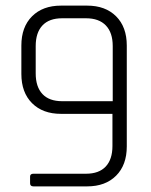

<svg xmlns="http://www.w3.org/2000/svg" viewBox="-20 -663 537 683"><path d="M201 -303H381V-499Q381 -547 356.5 -572.5Q332 -598 286 -598H201Q155 -598 131 -572.5Q107 -547 107 -499V-402Q107 -354 131 -328.5Q155 -303 201 -303ZM290 0H99Q87 0 87 -11V-35Q87 -45 99 -45H286Q332 -45 356 -70.5Q380 -96 380 -144V-258H197Q132 -258 94 -296Q56 -334 56 -400V-501Q56 -567 94 -605Q132 -643 197 -643H290Q355 -643 393 -605Q431 -567 431 -501V-142Q431 -76 393 -38Q355 0 290 0Z"/></svg>

Font: Rajdhani
Style: Regular
Weight: 400
Designer: Satya Rajpurohit, Jyotish Sonowal
Foundry: Indian Type Foundry
Version: Version 1.201;PS 1.0;hotconv 1.0.78;makeotf.lib2.5.61930; tt